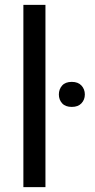

<svg xmlns="http://www.w3.org/2000/svg" viewBox="-20 -770 391 790"><path d="M167 -750V0H76.2V-750ZM275.4 -433.1Q301.3 -433.1 315.2 -418Q329.1 -402.8 329.1 -381.3Q329.1 -359.9 315.2 -345Q301.3 -330.1 275.4 -330.1Q249 -330.1 235.6 -345Q222.2 -359.9 222.2 -381.3Q222.2 -402.8 235.6 -418Q249 -433.1 275.4 -433.1Z"/></svg>

Font: Roboto21382017
Style: Regular
Weight: 400
Designer: Christian Robertson
Foundry: Google
Version: Version 2.138; 2017